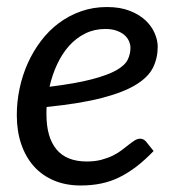

<svg xmlns="http://www.w3.org/2000/svg" viewBox="-20 -534 518 560"><path d="M440 -398Q440 -365 426.5 -337.2Q413 -309.5 377 -287.2Q341 -265 278 -248.5Q215 -232 116 -222Q115.5 -216.5 115.5 -211.2Q115.5 -206 115.5 -200.5Q115.5 -133.5 144.8 -98.2Q174 -63 233 -63Q257 -63 275.8 -68Q294.5 -73 309.2 -80.2Q324 -87.5 335.2 -96.2Q346.5 -105 355.8 -112.2Q365 -119.5 373 -124.5Q381 -129.5 389 -129.5Q398.5 -129.5 406 -121L428 -93.5Q402.5 -67 378 -48.2Q353.5 -29.5 328.2 -17Q303 -4.5 275.2 1.2Q247.5 7 215.5 7Q172 7 137.5 -7.5Q103 -22 79 -48.8Q55 -75.5 42 -113.5Q29 -151.5 29 -198.5Q29 -237.5 37.2 -276.2Q45.5 -315 61.2 -350Q77 -385 99.8 -415Q122.5 -445 151.8 -466.8Q181 -488.5 216.2 -501Q251.5 -513.5 292 -513.5Q330.5 -513.5 358.5 -502.5Q386.5 -491.5 404.5 -474.5Q422.5 -457.5 431.2 -437Q440 -416.5 440 -398ZM287 -449.5Q255.5 -449.5 229 -436.5Q202.5 -423.5 182 -400.8Q161.5 -378 147 -347.2Q132.5 -316.5 124.5 -281Q201.5 -290.5 248 -302.8Q294.5 -315 319.5 -329.2Q344.5 -343.5 352.5 -360Q360.5 -376.5 360.5 -394.5Q360.5 -403.5 356.5 -413.2Q352.5 -423 343.8 -431Q335 -439 321 -444.2Q307 -449.5 287 -449.5Z"/></svg>

Font: Lato
Style: Italic
Weight: 400
Italic angle: -7°
Designer: Lukasz Dziedzic
Foundry: tyPoland Lukasz Dziedzic
Version: Version 2.007; 2014-02-27